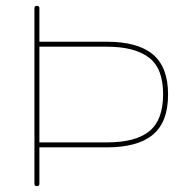

<svg xmlns="http://www.w3.org/2000/svg" viewBox="-20 -633 637 658"><path d="M115 -473V-145H346Q445 -145 492 -183.5Q539 -222 539 -310.5Q539 -399 490 -436Q441 -473 346 -473ZM98 -3V-605Q98 -613 106.5 -613Q115 -613 115 -605V-490H346Q452 -490 504 -446.5Q556 -403 556 -309Q556 -215 504 -171.5Q452 -128 346 -128H115V-3Q115 5 106.5 5Q98 5 98 -3Z"/></svg>

Font: Flamenco Light
Style: Regular
Weight: 300
Designer: Luciano Vergara
Foundry: Luciano Vergara
Version: Version 1.003